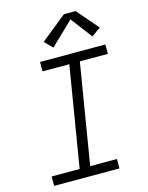

<svg xmlns="http://www.w3.org/2000/svg" viewBox="-140 -1059 880 1144"><g transform="rotate(-15 300.0 -486.5)"><path d="M48 0V-58H221L323 -677H158V-735H561V-677H388L286 -58H451V0ZM257 -797 210 -845 369 -973H441L555 -841L499 -801L399 -933Z"/></g></svg>

Font: Iosevka SS04 Light Extended
Style: Italic
Weight: 300
Width: 7
Italic angle: -9°
Monospace: yes
Designer: Belleve Invis
Foundry: Belleve Invis
Version: Version 19.0.0; ttfautohint (v1.8.4)